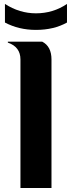

<svg xmlns="http://www.w3.org/2000/svg" viewBox="-20 -947 362 967"><path d="M83 0V-647.5Q83 -710.9 19.5 -732.4V-737.3H192.4Q239.3 -713.4 239.3 -647.5V0ZM4.9 -927.2Q78.1 -879.9 161.1 -879.9Q247.6 -879.9 317.4 -927.2V-833.5Q251 -796.4 161.1 -796.4Q74.7 -796.4 4.9 -833.5Z"/></svg>

Font: Berenika
Style: Bold
Weight: 700
Designer: Wojciech Kalinowski "wmk69" (wmk69@o2.pl)
Foundry: Wojciech Kalinowski "wmk69" (wmk69@o2.pl)
Version: Version 3.1.0; 2021-05-14